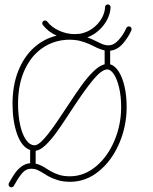

<svg xmlns="http://www.w3.org/2000/svg" viewBox="-20 -793 678 852"><path d="M30.3 38.1Q25.4 38.1 21.7 34.7Q18.1 31.2 18.1 25.9Q18.1 22.5 19.5 19.5L25.4 9.3Q37.6 -12.2 48.6 -27.3Q59.6 -42.5 76.2 -54.7Q92.8 -66.9 113.8 -68.8V-127.4Q76.2 -140.6 55.9 -198Q35.6 -255.4 35.6 -332.5Q35.6 -414.1 60.8 -477.5Q85.9 -541 130.1 -581.1Q174.3 -621.1 231.4 -634.8Q192.9 -652.3 169.9 -682.6Q167.5 -686 167.5 -689.9Q167.5 -695.3 171.1 -698.7Q174.8 -702.1 179.7 -702.1Q186 -702.1 189.5 -697.3Q209 -671.9 242.7 -656.7Q276.4 -641.6 312 -641.6Q332.5 -641.6 349.1 -646.5Q376 -654.3 397.9 -672.4Q419.9 -690.4 432.6 -714.1Q445.3 -737.8 446.3 -761.7Q446.3 -766.6 450 -770Q453.6 -773.4 458.5 -773.4Q463.9 -773.4 467.3 -769.5Q470.7 -765.6 470.7 -760.7Q469.7 -733.9 456.3 -707.3Q442.9 -680.7 419.9 -659.4Q397 -638.2 367.7 -627Q378.4 -623.5 388.7 -618.7L408.2 -609.4Q426.8 -600.1 438 -595.9Q449.2 -591.8 461.4 -591.8Q485.4 -591.8 507.1 -616.2Q528.8 -640.6 540.5 -668.5Q542 -671.9 545.2 -673.8Q548.3 -675.8 551.8 -675.8Q557.1 -675.8 560.5 -672.4Q564 -668.9 564 -663.6Q563.5 -661.1 563 -658.7Q549.8 -627.9 525.4 -599.6Q501 -571.3 468.8 -567.9V-507.8Q490.2 -501.5 506.8 -475.6Q523.4 -449.7 532.7 -408.7Q542 -367.7 542 -317.9Q542 -233.4 509 -156.7Q476.1 -80.1 418.7 -33.2Q361.3 13.7 291.5 13.7Q260.7 13.7 237.1 6.6Q213.4 -0.5 192.4 -12.2L176.3 -22Q156.7 -34.2 145 -39.3Q133.3 -44.4 119.6 -44.4Q96.2 -44.4 80.3 -26.9Q64.5 -9.3 47.4 21.5L41 32.2Q37.6 38.1 30.3 38.1ZM134.3 -148.4Q148.4 -148.4 170.9 -172.4Q193.4 -196.3 217.3 -230.2Q241.2 -264.2 282.7 -327.1Q317.9 -380.9 343 -415.5Q368.2 -450.2 394.5 -476.1Q420.9 -502 444.3 -507.8V-569.3Q424.3 -573.2 394 -588.9L378.9 -596.2Q356.4 -606.4 334.2 -611.8Q312 -617.2 281.7 -616.7Q219.7 -614.7 169.2 -580.6Q118.7 -546.4 89.4 -482.7Q60.1 -418.9 60.1 -332.5Q60.1 -281.7 69.1 -239.7Q78.1 -197.8 95 -173.1Q111.8 -148.4 134.3 -148.4ZM189.9 -42.5 204.1 -33.7Q224.1 -22.5 244.9 -16.4Q265.6 -10.3 293.9 -10.7Q356 -12.2 407.2 -55.7Q458.5 -99.1 488 -169.4Q517.6 -239.7 517.6 -317.9Q517.6 -366.2 508.5 -404.3Q499.5 -442.4 485.4 -463.6Q471.2 -484.9 456.1 -484.9Q431.6 -484.9 394 -439.7Q356.4 -394.5 303.2 -313.5L287.6 -289.6Q252.9 -236.3 229.5 -204.1Q206.1 -171.9 182.4 -149.2Q158.7 -126.5 138.2 -124V-66.9Q151.4 -64 163.1 -58.1Q174.8 -52.2 189.9 -42.5Z"/></svg>

Font: Velvelyne Light
Style: Regular
Weight: 200
Designer: Manon Van der Borght et Mariel Nils
Foundry: Velvetyne
Version: Version 1.070